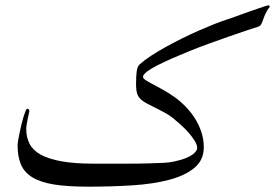

<svg xmlns="http://www.w3.org/2000/svg" viewBox="-20 -618 1039 725"><path d="M999 -592.8Q988.8 -580.1 983.2 -567.9Q977.5 -555.7 974.1 -545.4Q970.7 -535.2 966.8 -527.6Q962.9 -520 956.1 -517.6Q936 -511.2 906.7 -501.5Q877.4 -491.7 842.8 -479.5Q808.1 -467.3 770.8 -453.9Q733.4 -440.4 697.8 -426Q662.1 -411.6 629.9 -397.5Q597.7 -383.3 573 -370.6Q548.3 -357.9 534.2 -346.9Q520 -335.9 520 -327.6Q520 -321.8 530.8 -314.9Q541.5 -308.1 558.6 -299.1Q575.7 -290 597.2 -278.1Q618.7 -266.1 641.1 -250Q662.6 -234.4 682.1 -214.1Q701.7 -193.8 716.6 -170.2Q731.4 -146.5 740.5 -118.9Q749.5 -91.3 749.5 -62Q749.5 -13.7 714.4 15.6Q679.2 44.9 619.4 60.8Q559.6 76.7 480.5 81.8Q401.4 86.9 314 86.9Q236.8 86.9 185.5 78.9Q134.3 70.8 103.3 52.2Q72.3 33.7 59.3 3.7Q46.4 -26.4 46.4 -70.3Q46.4 -74.7 48.3 -86.9Q50.3 -99.1 53.5 -114.3Q56.6 -129.4 60.5 -146Q64.5 -162.6 68.6 -176.3Q72.8 -189.9 76.4 -198.7Q80.1 -207.5 83 -207.5Q86.4 -207.5 88.6 -204.8Q90.8 -202.1 90.8 -199.2Q90.8 -196.8 88.9 -189Q86.9 -181.2 85 -171.1Q83 -161.1 81.1 -150.1Q79.1 -139.2 79.1 -130.9Q79.1 -99.1 91.8 -74.7Q104.5 -50.3 134 -33.9Q163.6 -17.6 212.6 -8.8Q261.7 0 334 0H454.1Q504.9 0 540.3 -1Q575.7 -2 598.4 -3.2Q621.1 -4.4 636.2 -7.8Q661.1 -13.2 678 -19.5Q694.8 -25.9 705.1 -33Q715.3 -40 720 -46.9Q724.6 -53.7 724.6 -59.1Q724.6 -71.3 714.6 -87.2Q704.6 -103 690.4 -118.9Q676.3 -134.8 660.2 -148.9Q644 -163.1 632.3 -172.9Q618.7 -183.6 601.6 -192.9Q584.5 -202.1 568.1 -210.2Q551.8 -218.3 537.6 -225.6Q523.4 -232.9 516.1 -239.3Q503.4 -249 498.5 -262.5Q493.7 -275.9 493.7 -302.2Q493.7 -331.1 496.3 -349.1Q499 -367.2 506.8 -374.5Q524.9 -390.6 550.5 -407.5Q576.2 -424.3 606 -440.7Q635.7 -457 667.5 -472.9Q699.2 -488.8 730 -502.2Q760.7 -515.6 787.6 -526.4Q814.5 -537.1 835.4 -543.9Q843.8 -546.4 858.2 -551.5Q872.6 -556.6 889.6 -563Q906.7 -569.3 924.6 -575.4Q942.4 -581.5 957.3 -586.7Q972.2 -591.8 981.9 -595Q991.7 -598.1 993.7 -598.1Q995.6 -598.1 996.3 -596.4Q997.1 -594.7 999 -592.8Z"/></svg>

Font: Accordance
Style: Italic
Weight: 400
Italic angle: -11°
Version: Version 1.2 (build January 31, 2020) Miklal Software Solutio